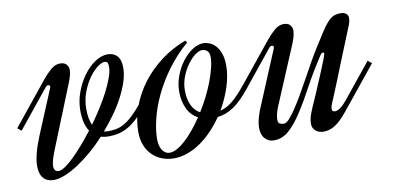

<svg xmlns="http://www.w3.org/2000/svg" viewBox="-102 -474 1244 597"><g transform="rotate(-10 519.5 -175.0)"><path d="M64.9 -279.8Q66.4 -283.2 66.4 -285.2Q66.4 -288.1 64.7 -289.3Q63 -290.5 60.5 -290.5Q55.7 -290.5 51.8 -285.2L-44.9 -165.5L-57.1 -175.3L52.7 -311Q65.4 -326.7 79.3 -338.6Q93.3 -350.6 108.4 -350.6Q122.6 -350.6 128.9 -343Q135.3 -335.4 135.3 -326.2Q135.3 -316.9 131.8 -305.2Q128.4 -293.5 123 -280.8L47.9 -94.2Q41 -77.1 36.6 -63.2Q32.2 -49.3 32.2 -38.6Q32.2 -31.2 36.1 -26.6Q40 -22 46.9 -22Q55.2 -22 67.9 -30.5Q80.6 -39.1 95.7 -53.7Q110.8 -68.4 127.7 -87.9Q144.5 -107.4 161.6 -129.4Q153.3 -141.6 149.4 -158.2Q145.5 -174.8 145.5 -195.3Q145.5 -224.6 155.8 -252.7Q166 -280.8 182.4 -303.2Q198.7 -325.7 219 -339.4Q239.3 -353 259.3 -353Q278.3 -353 289.3 -340.8Q300.3 -328.6 300.3 -303.7Q300.3 -283.7 293 -260.7Q285.6 -237.8 273.2 -213.9Q260.7 -189.9 243.4 -165.5Q226.1 -141.1 206.5 -118.7Q212.4 -117.2 219.7 -117.2Q232.9 -117.2 245.1 -119.4Q257.3 -121.6 270.5 -128.9Q283.7 -136.2 298.6 -150.1Q313.5 -164.1 332 -187L343.8 -176.8Q326.2 -153.8 310.5 -139.2Q294.9 -124.5 280 -116.2Q265.1 -107.9 250.5 -104.5Q235.8 -101.1 220.2 -101.1Q205.1 -101.1 194.3 -104.5Q173.3 -81.5 150.6 -62Q127.9 -42.5 106 -28.1Q84 -13.7 63.7 -5.4Q43.5 2.9 26.9 2.9Q6.8 2.9 -4.9 -10Q-16.6 -22.9 -16.6 -49.3Q-16.6 -66.4 -10.5 -89.8Q-4.4 -113.3 6.8 -140.1ZM164.6 -196.3Q164.6 -164.6 173.8 -145.5Q190.4 -168.9 205.8 -193.1Q221.2 -217.3 232.4 -239.5Q243.7 -261.7 250.5 -281Q257.3 -300.3 257.3 -314Q257.3 -320.3 255.4 -325.9Q253.4 -331.5 245.6 -331.5Q236.8 -331.5 222.9 -321Q209 -310.5 196 -292.2Q183.1 -273.9 173.8 -249.3Q164.6 -224.6 164.6 -196.3Z M669.9 -176.8Q654.3 -156.7 640.6 -143.1Q627 -129.4 613.8 -120.6Q600.6 -111.8 588.1 -107.4Q575.7 -103 563 -101.6Q548.3 -80.1 530.5 -61.3Q512.7 -42.5 492.9 -28.6Q473.1 -14.6 451.2 -6.6Q429.2 1.5 406.7 1.5Q388.7 1.5 371.6 -4.6Q354.5 -10.7 341.1 -23.2Q327.6 -35.6 319.6 -54.4Q311.5 -73.2 311.5 -98.6Q311.5 -138.2 325.7 -177Q339.8 -215.8 365.2 -249.5Q390.6 -283.2 426.3 -310.1Q461.9 -336.9 504.9 -353L509.3 -346.2Q471.7 -313.5 444.6 -276.4Q417.5 -239.3 399.9 -201.9Q382.3 -164.6 373.8 -129.4Q365.2 -94.2 365.2 -65.4Q365.2 -56.2 367.2 -47.6Q369.1 -39.1 373.3 -32.5Q377.4 -25.9 383.3 -22Q389.2 -18.1 397.5 -18.1Q408.2 -18.1 421.1 -25.4Q434.1 -32.7 447.8 -45.2Q461.4 -57.6 475.3 -74.7Q489.3 -91.8 502.4 -111.3Q479 -124 468.8 -147.7Q458.5 -171.4 458.5 -199.2Q458.5 -225.1 467.8 -249.8Q477.1 -274.4 491.7 -293.5Q506.3 -312.5 523.9 -324Q541.5 -335.4 558.1 -335.4Q566.9 -335.4 577.1 -331.5Q587.4 -327.6 596.2 -318.4Q605 -309.1 610.8 -293.5Q616.7 -277.8 616.7 -254.4Q616.7 -223.1 605.5 -188.2Q594.2 -153.3 574.7 -119.6Q583.5 -121.6 592.5 -126Q601.6 -130.4 611.6 -138.2Q621.6 -146 633.1 -158Q644.5 -169.9 658.2 -187ZM476.6 -200.7Q476.6 -174.3 485.1 -154.8Q493.7 -135.3 511.7 -125.5Q524.9 -146.5 536.1 -168.9Q547.4 -191.4 555.7 -213.1Q564 -234.9 568.8 -254.6Q573.7 -274.4 573.7 -290Q573.7 -297.9 571.3 -302.7Q568.8 -307.6 565.2 -310.3Q561.5 -313 557.4 -314Q553.2 -314.9 550.3 -314.9Q541 -314.9 528.3 -305.4Q515.6 -295.9 504.2 -280Q492.7 -264.2 484.6 -243.4Q476.6 -222.7 476.6 -200.7Z M755.9 -106.9Q750.5 -95.2 747.1 -82.8Q743.7 -70.3 743.7 -62Q743.7 -50.8 749.5 -48.1Q755.4 -45.4 762.2 -45.4Q769.5 -45.4 779.3 -55.9Q789.1 -66.4 800.5 -83.5Q812 -100.6 825 -123Q837.9 -145.5 851.1 -169.2Q864.3 -192.9 877.4 -216.6Q890.6 -240.2 903.3 -260.3Q920.4 -287.6 931.9 -305.4Q943.4 -323.2 953.1 -334Q962.9 -344.7 972.4 -348.9Q981.9 -353 995.6 -353Q1005.9 -353 1012.2 -347.7Q1018.6 -342.3 1018.6 -334.5Q1018.6 -328.1 1016.8 -321.3Q1015.1 -314.5 1012.7 -309.1Q1010.7 -304.7 1004.2 -288.1Q997.6 -271.5 988 -248.3Q978.5 -225.1 968 -198.7Q957.5 -172.4 948 -148.7Q938.5 -125 930.9 -106.9Q923.3 -88.9 920.9 -83Q918.9 -78.6 917.5 -73.7Q916 -68.8 916 -65.4Q916 -59.6 918.7 -57.6Q921.4 -55.7 925.8 -55.7Q932.6 -55.7 942.4 -62.5Q952.1 -69.3 962.9 -82.5L1052.2 -192.9L1064.5 -183.1L956.5 -49.8Q944.8 -35.2 934.6 -25.4Q924.3 -15.6 915.3 -10Q906.2 -4.4 897.2 -2Q888.2 0.5 878.9 0.5Q864.3 0.5 854.5 -8.1Q844.7 -16.6 844.7 -29.8Q844.7 -44.4 850.3 -60.1Q856 -75.7 866.7 -99.1Q870.6 -107.4 876.2 -120.8Q881.8 -134.3 888.2 -149.2Q894.5 -164.1 900.9 -179.2Q907.2 -194.3 912.1 -206.8Q917 -219.2 920.2 -227.5Q923.3 -235.8 923.3 -237.3Q923.3 -242.2 919.9 -242.2Q915.5 -242.2 910.6 -234.9Q879.9 -188 856.9 -145.3Q834 -102.5 813 -70.1Q792 -37.6 770.8 -18.6Q749.5 0.5 722.7 0.5Q706.5 0.5 695.1 -11.5Q683.6 -23.4 683.6 -45.4Q683.6 -54.2 685.3 -63.5Q687 -72.8 689.5 -80.8Q691.9 -88.9 694.1 -95.2Q696.3 -101.6 697.8 -104.5L771 -279.8Q772.5 -283.2 772.5 -285.2Q772.5 -288.1 770.8 -289.3Q769 -290.5 766.6 -290.5Q761.7 -290.5 757.8 -285.2L661.1 -165.5L648.9 -175.3L758.8 -311Q771.5 -326.7 785.4 -338.6Q799.3 -350.6 814.5 -350.6Q828.6 -350.6 835 -343Q841.3 -335.4 841.3 -326.2Q841.3 -316.9 837.9 -305.2Q834.5 -293.5 829.1 -280.8Z"/></g></svg>

Font: Dynalight
Style: Regular
Weight: 400
Version: Version 1.000